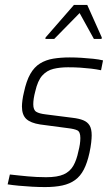

<svg xmlns="http://www.w3.org/2000/svg" viewBox="-20 -751 454 779"><path d="M163 8Q138 8 110 6.5Q82 5 56 2.5Q30 0 11 -3L20 -43Q40 -41 57.5 -39Q75 -37 92.5 -35.5Q110 -34 128.5 -33Q147 -32 167 -32Q213 -32 238.5 -43.5Q264 -55 277.5 -78.5Q291 -102 298 -137Q302 -152 304 -165.5Q306 -179 306 -191Q306 -216 294 -222Q282 -228 256 -231L143 -246Q104 -252 86.5 -268.5Q69 -285 69 -319Q69 -329 71 -344.5Q73 -360 77 -376Q87 -423 103 -451Q119 -479 142.5 -493.5Q166 -508 196 -513Q226 -518 263 -518Q286 -518 310.5 -516.5Q335 -515 358.5 -512.5Q382 -510 398 -506L390 -466Q371 -470 350 -472.5Q329 -475 306 -476.5Q283 -478 256 -478Q223 -478 196.5 -471.5Q170 -465 151.5 -444.5Q133 -424 123 -380Q119 -365 117 -352Q115 -339 115 -328Q115 -305 127 -297.5Q139 -290 165 -287L275 -273Q301 -270 318 -263Q335 -256 343.5 -242Q352 -228 352 -202Q352 -191 350 -172.5Q348 -154 343 -131Q334 -90 320 -63Q306 -36 284.5 -20.5Q263 -5 233 1.5Q203 8 163 8ZM164 -593 165 -599 280 -731H334L393 -599L392 -593H361L303 -698L200 -593Z"/></svg>

Font: Saira SemiCondensed ExtraLight
Style: Italic
Weight: 250
Width: 4
Italic angle: -12°
Designer: Hector Gatti with collaboration of the Omnibus-Type team
Foundry: Omnibus-Type
Version: Version 1.101